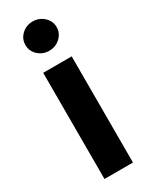

<svg xmlns="http://www.w3.org/2000/svg" viewBox="-201 -812 673 855"><g transform="rotate(-30 135.5 -384.0)"><path d="M62.5 0V-545.9H209V0ZM135.7 -617.2Q102.5 -617.2 79.1 -639.2Q55.7 -661.1 55.7 -692.4Q55.7 -723.6 79.1 -745.6Q102.5 -767.6 135.7 -767.6Q168.9 -767.6 192.6 -745.6Q216.3 -723.6 216.3 -692.4Q216.3 -661.1 192.6 -639.2Q168.9 -617.2 135.7 -617.2Z"/></g></svg>

Font: Inter
Style: Bold
Weight: 700
Designer: Rasmus Andersson
Foundry: rsms
Version: Version 4.001;git-9221beed3